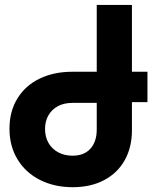

<svg xmlns="http://www.w3.org/2000/svg" viewBox="-20 -745 640 780"><path d="M18.5 -222Q18.5 -292.5 50.8 -345Q83 -397.5 140.8 -425.5Q198.5 -453.5 273.5 -453.5H373V-725H516V-453.5H579V-330H516V-215.5Q516 -147 487 -94.8Q458 -42.5 403.5 -13.5Q349 15.5 275.5 15.5Q201 15.5 142.5 -14Q84 -43.5 51.2 -97.5Q18.5 -151.5 18.5 -222ZM275 -112.5Q322 -112.5 347.5 -141.2Q373 -170 373 -218.5V-327H273.5Q240.5 -327 215.5 -313.8Q190.5 -300.5 176.8 -276.5Q163 -252.5 163 -221Q163 -188.5 177.2 -164Q191.5 -139.5 216.8 -126Q242 -112.5 275 -112.5Z"/></svg>

Font: JuliaMono ExtraBold
Style: Regular
Weight: 800
Monospace: yes
Designer: cormullion
Foundry: corm
Version: Version 0.055; ttfautohint (v1.8.4)